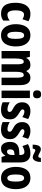

<svg xmlns="http://www.w3.org/2000/svg" viewBox="1433 -2241 818 3724"><g transform="rotate(90 1842.0 -379.0)"><path d="M247 10Q140 10 87 -58.5Q34 -127 34 -272Q34 -354 56.5 -419Q79 -484 127 -522Q175 -560 250 -560Q293 -560 327.5 -550Q362 -540 392 -521L353 -405Q306 -436 260 -436Q223 -436 202 -394Q181 -352 181 -272Q181 -114 263 -114Q322 -114 380 -158V-35Q324 10 247 10Z M881 -276Q881 -221 869.5 -169.5Q858 -118 833 -77.5Q808 -37 766.5 -13.5Q725 10 664 10Q590 10 542.5 -30Q495 -70 472 -135.5Q449 -201 449 -276Q449 -358 471.5 -422Q494 -486 541.5 -523Q589 -560 666 -560Q764 -560 822.5 -486.5Q881 -413 881 -276ZM596 -275Q596 -112 666 -112Q703 -112 718.5 -153Q734 -194 734 -276Q734 -358 718.5 -398Q703 -438 666 -438Q629 -438 612.5 -398Q596 -358 596 -275Z M1487 -560Q1631 -560 1631 -360V0H1486V-315Q1486 -431 1437 -431Q1400 -431 1386 -392Q1372 -353 1372 -271V0H1227V-316Q1227 -431 1179 -431Q1141 -431 1127.5 -388Q1114 -345 1114 -255V0H969V-550H1083L1099 -481H1107Q1123 -519 1157 -539.5Q1191 -560 1237 -560Q1286 -560 1314 -538.5Q1342 -517 1354 -484H1364Q1383 -520 1413 -540Q1443 -560 1487 -560Z M1810 -768Q1887 -768 1887 -689Q1887 -611 1810 -611Q1732 -611 1732 -689Q1732 -768 1810 -768ZM1882 -550V0H1737V-550Z M2295 -165Q2295 -78 2247.5 -34Q2200 10 2114 10Q2074 10 2036.5 3Q1999 -4 1964 -21V-159Q1993 -141 2028.5 -128Q2064 -115 2100 -115Q2151 -115 2151 -157Q2151 -168 2146 -178.5Q2141 -189 2123 -202Q2105 -215 2069 -233Q2018 -260 1991 -301Q1964 -342 1964 -401Q1964 -476 2009.5 -518Q2055 -560 2137 -560Q2178 -560 2215 -548.5Q2252 -537 2289 -515L2251 -404Q2227 -420 2200 -431.5Q2173 -443 2145 -443Q2103 -443 2103 -408Q2103 -396 2108.5 -387.5Q2114 -379 2131 -367Q2148 -355 2183 -335Q2233 -306 2264 -267Q2295 -228 2295 -165Z M2679 -165Q2679 -78 2631.5 -34Q2584 10 2498 10Q2458 10 2420.5 3Q2383 -4 2348 -21V-159Q2377 -141 2412.5 -128Q2448 -115 2484 -115Q2535 -115 2535 -157Q2535 -168 2530 -178.5Q2525 -189 2507 -202Q2489 -215 2453 -233Q2402 -260 2375 -301Q2348 -342 2348 -401Q2348 -476 2393.5 -518Q2439 -560 2521 -560Q2562 -560 2599 -548.5Q2636 -537 2673 -515L2635 -404Q2611 -420 2584 -431.5Q2557 -443 2529 -443Q2487 -443 2487 -408Q2487 -396 2492.5 -387.5Q2498 -379 2515 -367Q2532 -355 2567 -335Q2617 -306 2648 -267Q2679 -228 2679 -165Z M2960 -560Q3041 -560 3086 -510.5Q3131 -461 3131 -363V0H3025L3001 -73H2999Q2973 -31 2941.5 -10.5Q2910 10 2861 10Q2814 10 2786 -15Q2758 -40 2745 -80.5Q2732 -121 2732 -165Q2732 -252 2779.5 -296Q2827 -340 2916 -343L2986 -346V-365Q2986 -444 2929 -444Q2882 -444 2813 -404L2775 -512Q2813 -535 2860 -547.5Q2907 -560 2960 -560ZM2952 -249Q2877 -245 2877 -171Q2877 -106 2922 -106Q2950 -106 2968 -132Q2986 -158 2986 -201V-251ZM2785 -604Q2785 -628 2788.5 -655Q2792 -682 2801 -706.5Q2810 -731 2827.5 -746.5Q2845 -762 2873 -762Q2900 -762 2924 -749.5Q2948 -737 2970 -725Q2992 -713 3014 -713Q3027 -713 3033.5 -726Q3040 -739 3044 -763H3121Q3121 -686 3095 -645.5Q3069 -605 3032 -605Q3007 -605 2981 -617.5Q2955 -630 2932 -642.5Q2909 -655 2893 -655Q2883 -655 2874 -643Q2865 -631 2862 -604Z M3649 -276Q3649 -221 3637.5 -169.5Q3626 -118 3601 -77.5Q3576 -37 3534.5 -13.5Q3493 10 3432 10Q3358 10 3310.5 -30Q3263 -70 3240 -135.5Q3217 -201 3217 -276Q3217 -358 3239.5 -422Q3262 -486 3309.5 -523Q3357 -560 3434 -560Q3532 -560 3590.5 -486.5Q3649 -413 3649 -276ZM3364 -275Q3364 -112 3434 -112Q3471 -112 3486.5 -153Q3502 -194 3502 -276Q3502 -358 3486.5 -398Q3471 -438 3434 -438Q3397 -438 3380.5 -398Q3364 -358 3364 -275Z"/></g></svg>

Font: Noto Sans Hebrew ExtraCondensed ExtraBold
Style: Regular
Weight: 800
Width: 2
Designer: Monotype Design Team
Foundry: Monotype Imaging Inc.
Version: Version 2.004; ttfautohint (v1.8.4.7-5d5b)